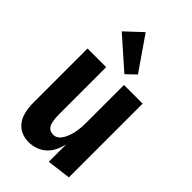

<svg xmlns="http://www.w3.org/2000/svg" viewBox="-255 -927 1020 1020"><g transform="rotate(45 254.5 -417.5)"><path d="M175 9Q116 9 80.5 -31.5Q45 -72 45 -160V-564H185V-216Q185 -156 198 -133.5Q211 -111 240 -111Q275 -111 297 -158.5Q319 -206 319 -277V-564H459V-10L325 7V-124Q309 -55 269 -23Q229 9 175 9ZM280 -606 109 -757 202 -844 332 -656Z"/></g></svg>

Font: Freeman
Style: Regular
Weight: 400
Designer: Vernon Adams, Aoife Mooney, Rodrigo Fuenzalida
Foundry: Rodrigo Fuenzalida
Version: Version 1.000; ttfautohint (v1.8.4.7-5d5b)